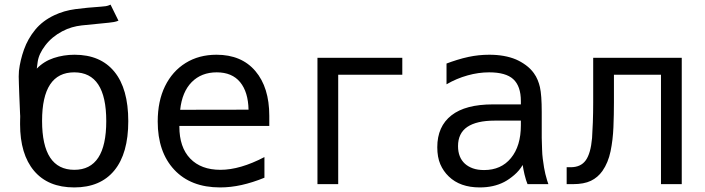

<svg xmlns="http://www.w3.org/2000/svg" viewBox="-20 -797 3050 831"><path d="M301.3 14.2Q188 14.2 127.4 -57.6Q66.9 -129.4 66.9 -259.8Q66.9 -273.4 67.1 -279.1Q67.4 -284.7 67.4 -290Q67.4 -292.5 67.4 -295.7Q67.4 -298.8 66.9 -303.2L63.5 -384.8Q62.5 -412.1 61.8 -433.8Q61 -455.6 61 -465.8Q61 -479.5 62 -490.2Q67.4 -536.6 84 -583Q100.6 -629.4 132.3 -668.2Q164.1 -707 214.8 -731Q256.8 -751 307.1 -757.6Q357.4 -764.2 416.5 -768.1Q429.2 -769 438 -770.3Q446.8 -771.5 458.5 -776.9L492.7 -707.5Q483.4 -703.6 472.9 -701.7Q462.4 -699.7 450.7 -698.7L333.5 -687Q312 -684.6 291.5 -678.7Q271 -672.9 249.5 -661.6Q205.1 -638.2 176.5 -601.1Q147.9 -564 143.1 -529.3L139.2 -500Q169.9 -531.7 212.6 -545.9Q255.4 -560.1 302.7 -560.1Q415 -560.1 475.1 -486.6Q535.2 -413.1 535.2 -272.5Q535.2 -132.8 474.9 -59.3Q414.6 14.2 301.3 14.2ZM301.8 -62Q439.9 -62 439.9 -272.9Q439.9 -483.9 301.3 -483.9Q162.1 -483.9 162.1 -273.9Q162.1 -62 301.8 -62Z M932.6 14.2Q805.7 14.2 734.1 -62.5Q662.6 -139.2 662.6 -271Q662.6 -359.4 694.3 -424.1Q726.1 -488.8 783.4 -524.4Q840.8 -560.1 917 -560.1Q1025.4 -560.1 1085.4 -489.3Q1145.5 -418.5 1145.5 -295.9V-252H756.3V-249Q756.3 -159.7 803.2 -110.8Q850.1 -62 934.1 -62Q1019 -62 1124.5 -117.2V-27.8Q1072.8 -6.8 1025.6 3.7Q978.5 14.2 932.6 14.2ZM1055.7 -322.3Q1054.2 -398.9 1019.3 -441.4Q984.4 -483.9 918 -483.9Q851.6 -483.9 809.8 -441.7Q768.1 -399.4 759.8 -321.8Z M1354 -546.9H1721.2V-473.6H1443.8V0H1354Z M2056.6 14.2Q1971.2 14.2 1922.4 -33.2Q1898.9 -55.7 1885.7 -86.2Q1872.6 -116.7 1872.6 -159.7Q1872.6 -250 1934.1 -297.9Q1994.6 -345.2 2113.8 -345.2H2234.4V-359.4Q2234.4 -424.3 2201.2 -454.6Q2168.9 -483.9 2097.2 -483.9Q2050.8 -483.9 2003.9 -470.7Q1956.1 -457.5 1912.6 -432.1V-522Q1933.1 -529.8 1958 -537.6Q1982.9 -545.4 2008.3 -550.8Q2051.8 -560.1 2097.7 -560.1Q2164.6 -560.1 2213.4 -539.6Q2235.8 -529.8 2256.1 -514.9Q2276.4 -500 2290.5 -480.5Q2300.8 -466.3 2307.1 -450.7Q2313.5 -435.1 2316.9 -419.9Q2324.7 -385.3 2324.7 -312V-200.2Q2325.7 -171.9 2326.2 -150.4Q2326.7 -128.9 2329.1 -110.4Q2331.5 -89.8 2334.7 -71.8Q2337.9 -53.7 2340.3 -44.4Q2343.8 -29.3 2348.1 -15.9Q2352.5 -2.4 2353.5 0H2263.2Q2256.8 -14.6 2250 -42.5Q2247.6 -53.2 2245.4 -64.2Q2243.2 -75.2 2242.2 -83Q2228 -58.6 2205.8 -39.6Q2183.6 -20.5 2162.1 -9.3Q2116.7 14.2 2056.6 14.2ZM2075.2 -61Q2148.9 -61 2191.4 -112.8Q2234.4 -165 2234.4 -254.9V-274.9H2120.6Q2043 -274.9 2002.4 -247.6Q1962.4 -220.2 1962.4 -164.6Q1962.4 -115.7 1992.2 -88.4Q2006.3 -75.7 2026.6 -68.4Q2046.9 -61 2075.2 -61Z M2432.6 -73.2H2449.7Q2493.7 -73.2 2515.1 -103Q2536.6 -132.8 2542.5 -199.2Q2544.4 -224.6 2545.9 -267.1Q2547.4 -309.6 2547.4 -352.5V-546.9H2930.7V0H2840.8V-473.6H2637.2V-354Q2637.2 -301.8 2635 -246.8Q2632.8 -191.9 2622.6 -142.3Q2612.3 -92.8 2587.4 -57.1Q2567.4 -28.8 2537.4 -14.4Q2507.3 0 2459.5 0H2432.6Z"/></svg>

Font: Vazir Code Hack
Style: Code-Hack
Weight: 400
Foundry: DejaVu fonts team - Redesigned by Saber Rastikerdar
Version: Version 1.1.2